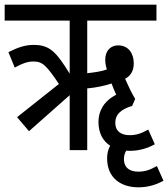

<svg xmlns="http://www.w3.org/2000/svg" viewBox="-20 -642 719 821"><path d="M104 -81 278 -235V0H353V-264C390 -267 431 -276 457 -285C462 -271 469 -254 477 -237C424 -210 401 -167 401 -121C401 -73 420 -39 451 -19C442 -2 438 15 438 35C438 119 497 159 572 159C613 159 647 148 679 131L651 68C619 86 598 92 571 92C537 92 510 77 510 38C510 25 513 13 520 2C525 3 530 3 535 3C576 3 610 -8 642 -25L614 -88C582 -70 561 -64 534 -64C500 -64 473 -79 473 -118C473 -152 497 -175 545 -189L558 -219C543 -244 529 -273 515 -305C537 -317 552 -337 552 -371C552 -414 529 -448 485 -448C456 -448 430 -428 430 -387C430 -372 433 -358 437 -345C416 -337 382 -332 353 -329V-554H649V-622H0V-554H278V-327C220 -421 192 -450 124 -450C87 -450 56 -439 16 -419L43 -353C73 -370 98 -379 122 -379C162 -379 177 -364 232 -283L53 -141Z"/></svg>

Font: Noto Sans ExtraCondensed
Style: Italic
Weight: 400
Width: 2
Italic angle: -12°
Designer: Monotype Design Team
Foundry: Monotype Imaging Inc.
Version: Version 2.013